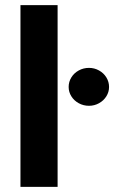

<svg xmlns="http://www.w3.org/2000/svg" viewBox="-20 -727 444 747"><path d="M204.1 0H59.6V-707H204.1ZM247.1 -388.7Q247.1 -408.7 257.6 -425.8Q268.1 -442.9 286.4 -452.9Q304.7 -462.9 326.2 -462.9Q347.2 -462.9 365.2 -452.9Q383.3 -442.9 393.8 -425.8Q404.3 -408.7 404.3 -388.7Q404.3 -369.1 393.8 -352.3Q383.3 -335.4 365.2 -325.4Q347.2 -315.4 326.2 -315.4Q304.7 -315.4 286.4 -325.4Q268.1 -335.4 257.6 -352.3Q247.1 -369.1 247.1 -388.7Z"/></svg>

Font: Pretendard JP
Style: Bold
Weight: 700
Designer: Base glyphs from Inter by Rasmus Andersson; Hangeul glyphs from Noto Sans CJK(Source Han Sans) by Jang Soo-young and Kan
Foundry: Kil Hyung-jin
Version: Version 1.309